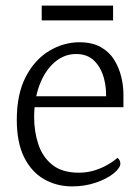

<svg xmlns="http://www.w3.org/2000/svg" viewBox="-20 -651 492 686"><path d="M264 -500Q309 -500 339.5 -483Q370 -466 387.5 -438Q405 -410 413 -377.5Q421 -345 421 -314V-268H77L74 -307H385L358 -287Q362 -332 351.5 -371Q341 -410 316.5 -434Q292 -458 252 -458Q209 -458 175 -428.5Q141 -399 121.5 -348Q102 -297 102 -232Q102 -181 117 -135.5Q132 -90 167 -62Q202 -34 261 -34Q287 -34 310 -40Q333 -46 355.5 -57.5Q378 -69 400 -87Q405 -83 407.5 -77.5Q410 -72 410 -67Q410 -51 386 -31.5Q362 -12 322.5 1.5Q283 15 238 15Q182 15 137 -11Q92 -37 66 -89.5Q40 -142 40 -223Q40 -315 72 -376.5Q104 -438 155.5 -469Q207 -500 264 -500ZM129 -631H384V-578H129Z"/></svg>

Font: Karma Variable Light
Style: Regular
Weight: 300
Designer: Joana Correia
Foundry: Indian Type Foundry
Version: Version 3.000